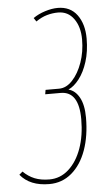

<svg xmlns="http://www.w3.org/2000/svg" viewBox="-71 -745 453 791"><g transform="rotate(-5 155.0 -350.0)"><path d="M-19 -39 -5 -51Q16 -30 42 -19.5Q68 -9 103 -9Q148 -9 182.5 -40Q217 -71 236 -124Q255 -177 255 -245Q255 -360 180 -360H116L119 -378H175Q205 -378 230.5 -405.5Q256 -433 271.5 -477Q287 -521 287 -572Q287 -624 263 -657.5Q239 -691 198 -691Q175 -691 152 -684.5Q129 -678 106 -662L96 -677Q117 -692 145.5 -701Q174 -710 198 -710Q250 -710 278 -672Q306 -634 306 -574Q306 -521 292.5 -478.5Q279 -436 257.5 -408.5Q236 -381 213 -371Q241 -364 258 -333Q275 -302 275 -250Q275 -174 254 -115.5Q233 -57 193.5 -23.5Q154 10 101 10Q21 10 -19 -39Z"/></g></svg>

Font: Georama Condensed Thin
Style: Italic
Weight: 100
Width: 3
Italic angle: -9°
Designer: Jean-Baptiste Levee
Foundry: Production Type
Version: Version 1.000